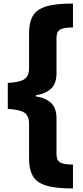

<svg xmlns="http://www.w3.org/2000/svg" viewBox="-20 -820 467 1084"><path d="M392 244Q291 244 237.5 226.5Q184 209 164 171.5Q144 134 144 76V-122Q144 -167 117 -184.5Q90 -202 24 -205V-352Q90 -355 117 -372.5Q144 -390 144 -435V-632Q144 -691 164 -728Q184 -765 237.5 -782.5Q291 -800 392 -800V-665Q338 -665 318.5 -652.5Q299 -640 299 -605V-406Q299 -349 269 -320Q239 -291 182 -282V-276Q239 -267 269 -238Q299 -209 299 -152V49Q299 84 318.5 96.5Q338 109 392 109Z"/></svg>

Font: Noto Sans Tamil Condensed Black
Style: Regular
Weight: 900
Width: 3
Designer: Jelle Bosma - Monotype Design Team
Foundry: Monotype Imaging Inc.
Version: Version 2.004; ttfautohint (v1.8.4.7-5d5b)